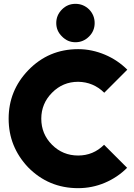

<svg xmlns="http://www.w3.org/2000/svg" viewBox="-20 -968 698 1000"><path d="M473 -848Q473 -889 444 -919Q414 -948 373 -948Q332 -948 303 -919Q273 -889 273 -848Q273 -807 303 -778Q332 -748 373 -748Q414 -748 444 -778Q473 -807 473 -848ZM387 -712Q233 -712 127 -602Q76 -549 50.5 -486Q25 -423 25 -350Q25 -276 50.5 -213Q76 -150 126 -97Q233 12 387 12Q460 12 526 -16Q559 -30 588 -49.5Q617 -69 642 -94L522 -214Q466 -158 387 -158Q307 -158 251 -214Q223 -242 209 -276Q195 -310 195 -350Q195 -389 209 -423Q223 -457 251 -485Q307 -542 387 -542Q466 -541 523 -485L643 -605Q618 -630 589 -649.5Q560 -669 527 -683Q494 -697 459 -704.5Q424 -712 387 -712Z"/></svg>

Font: Unageo
Style: Black
Weight: 900
Designer: Richard Sepsi
Foundry: Richard Sepsi
Version: Version 2.000